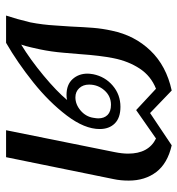

<svg xmlns="http://www.w3.org/2000/svg" viewBox="4 -604 599 648"><g transform="rotate(90 304.0 -279.5)"><path d="M55 -82Q63 -123 65.5 -166.5Q68 -210 69 -218Q71 -264 73.5 -294.5Q76 -325 83 -357Q99 -434 150.5 -487.5Q202 -541 285 -559L361 -486L470 -559Q531 -545 560 -507Q589 -469 589 -414Q589 -386 584 -363L510 0H419L493 -367Q498 -392 498 -412Q498 -481 447 -506L351 -439L279 -506Q236 -489 211 -451Q186 -413 176 -363Q167 -319 162 -247Q161 -236 157.5 -194Q154 -152 146 -114Q144 -105 139.5 -85Q135 -65 130 -51Q181 -82 234.5 -126.5Q288 -171 317 -206Q311 -204 300 -204Q265 -204 246.5 -224.5Q228 -245 228 -275Q228 -282 230 -294Q238 -334 268.5 -360Q299 -386 340 -386Q377 -386 396 -367Q415 -348 415 -316Q415 -265 369.5 -205Q324 -145 257 -91.5Q190 -38 124 0H32Q44 -36 55 -82ZM377 -294Q379 -306 379 -311Q379 -331 367.5 -342.5Q356 -354 333 -354Q304 -354 284.5 -332Q265 -310 265 -280Q265 -260 277 -247Q289 -234 308 -234Q332 -234 352.5 -251.5Q373 -269 377 -294Z"/></g></svg>

Font: Taviraj
Style: Italic
Weight: 400
Italic angle: -12°
Designer: Katatrad Team
Foundry: CadsonDemak
Version: Version 1.001